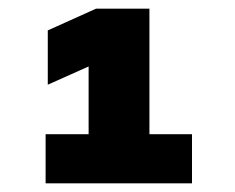

<svg xmlns="http://www.w3.org/2000/svg" viewBox="-20 -715 541 442"><path d="M85 -293H422V-406H324V-695H201L90 -645V-520L184 -562V-406H85Z"/></svg>

Font: LT Wave Black
Style: Regular
Weight: 900
Designer: Daniel Lyons
Version: Version 2.5 (Glyphs App)